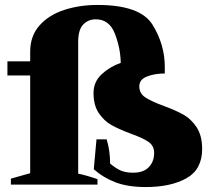

<svg xmlns="http://www.w3.org/2000/svg" viewBox="-20 -746 857 776"><path d="M639 -319Q688 -301 720 -283.5Q752 -266 774.5 -232Q797 -198 797 -144Q797 -61 733.5 -25.5Q670 10 569 10Q497 10 447 -9Q397 -28 359 -62L370 -183H411Q425 -138 425 -85Q446 -67 466.5 -57.5Q487 -48 518 -48Q560 -48 581.5 -70.5Q603 -93 603 -128Q603 -157 579.5 -173Q556 -189 508 -206Q460 -224 430.5 -240.5Q401 -257 379.5 -288.5Q358 -320 358 -370Q358 -415 390.5 -445.5Q423 -476 468 -492Q467 -551 444.5 -609.5Q422 -668 367 -668Q337 -668 316.5 -647Q296 -626 296 -577V-44Q324 -39 374 -22V0H24V-24L102 -46V-441H10V-498H102V-537Q102 -601 140 -643.5Q178 -686 240 -706Q302 -726 374 -726Q547 -726 596.5 -646Q646 -566 646 -476V-449Q606 -449 574.5 -437Q543 -425 543 -397Q543 -369 566.5 -353Q590 -337 639 -319Z"/></svg>

Font: Trirong Black
Style: Regular
Weight: 900
Designer: Katatrad Team
Foundry: CadsonDemak
Version: Version 1.001